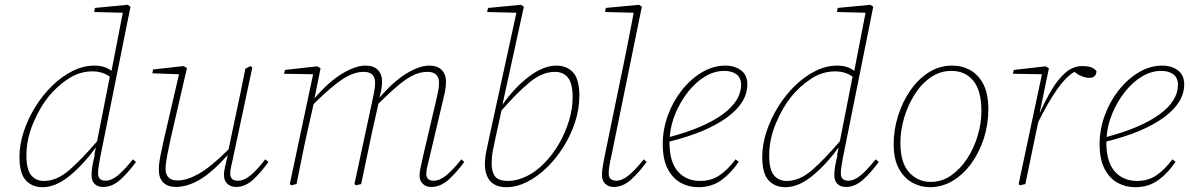

<svg xmlns="http://www.w3.org/2000/svg" viewBox="-20 -766 4952 799"><path d="M90 -119Q90 -61 109.5 -37Q129 -13 163 -13Q216 -13 267.5 -57.5Q319 -102 384 -178L437 -447Q420 -459 402 -464Q384 -469 365 -469Q311 -469 264 -438Q217 -407 182 -364Q145 -318 117.5 -252Q90 -186 90 -119ZM409 12Q387 12 374 -0.5Q361 -13 361 -37Q361 -54 364 -72.5Q367 -91 374 -119L373 -123L379 -153Q328 -82 270 -34.5Q212 13 157 13Q114 13 87.5 -15.5Q61 -44 61 -113Q61 -164 78.5 -217.5Q96 -271 126.5 -320.5Q157 -370 197 -409Q237 -448 282 -470.5Q327 -493 373 -493Q416 -493 444 -471L491 -713L372 -716L375 -733L511 -746L523 -738L397 -111Q394 -95 391 -76.5Q388 -58 388 -45Q388 -14 419 -14Q444 -14 471.5 -37Q499 -60 533 -103L546 -92Q513 -47 480 -17.5Q447 12 409 12Z M711 12Q679 12 660 -6Q641 -24 641 -59Q641 -85 647.5 -117Q654 -149 661 -181L725 -457L614 -461L617 -477L744 -491L758 -483L691 -193Q684 -162 676.5 -123Q669 -84 669 -63Q669 -41 681 -28Q693 -15 720 -15Q758 -15 807.5 -43Q857 -71 931 -144L959 -277Q970 -327 980.5 -378Q991 -429 1001 -480L1022 -491L1030 -485L949 -105Q946 -90 942 -73.5Q938 -57 938 -43Q938 -14 970 -14Q996 -14 1023.5 -37Q1051 -60 1084 -103L1097 -92Q1065 -47 1032.5 -17.5Q1000 12 962 12Q940 12 926 -1.5Q912 -15 912 -37Q912 -54 916.5 -72Q921 -90 928 -121Q861 -47 810 -17.5Q759 12 711 12Z M1774 12Q1753 12 1739.5 -1Q1726 -14 1726 -34Q1726 -53 1730 -68Q1734 -83 1738 -105L1790 -327Q1797 -356 1802 -379.5Q1807 -403 1807 -421Q1807 -467 1759 -467Q1731 -467 1703 -454.5Q1675 -442 1640 -413Q1605 -384 1555 -335L1528 -215Q1517 -161 1505.5 -107.5Q1494 -54 1483 0L1462 5L1455 0L1525 -326Q1531 -354 1536 -378.5Q1541 -403 1541 -421Q1541 -467 1494 -467Q1452 -467 1405.5 -436.5Q1359 -406 1285 -333L1258 -213Q1246 -160 1235.5 -106.5Q1225 -53 1214 0L1192 5L1186 0L1283 -457L1162 -459L1166 -475L1300 -490L1314 -482L1289 -357Q1348 -426 1404 -459.5Q1460 -493 1500 -493Q1535 -493 1552.5 -475Q1570 -457 1570 -427Q1570 -411 1567 -394.5Q1564 -378 1559 -359Q1618 -428 1672 -460.5Q1726 -493 1766 -493Q1800 -493 1818 -475Q1836 -457 1836 -426Q1836 -404 1831 -381Q1826 -358 1818 -325L1766 -105Q1762 -89 1758 -72.5Q1754 -56 1754 -42Q1754 -14 1785 -14Q1810 -14 1838 -37Q1866 -60 1900 -103L1912 -92Q1879 -47 1846 -17.5Q1813 12 1774 12Z M2026 -84Q2026 -50 2040.5 -31.5Q2055 -13 2095 -13Q2130 -13 2170.5 -32Q2211 -51 2248 -90Q2280 -123 2306 -167.5Q2332 -212 2347.5 -262.5Q2363 -313 2363 -361Q2363 -419 2343.5 -443Q2324 -467 2289 -467Q2237 -467 2184 -423.5Q2131 -380 2067 -306L2043 -197Q2034 -156 2030 -134Q2026 -112 2026 -84ZM2087 13Q2043 13 2020.5 -12Q1998 -37 1998 -82Q1998 -111 2004.5 -140Q2011 -169 2017 -199L2129 -713L2007 -716L2011 -733L2148 -746L2160 -738L2071 -331V-330Q2121 -402 2181.5 -447.5Q2242 -493 2295 -493Q2339 -493 2365 -464.5Q2391 -436 2391 -367Q2391 -313 2373.5 -259Q2356 -205 2325.5 -156Q2295 -107 2256 -69Q2217 -31 2173.5 -9Q2130 13 2087 13Z M2533 12Q2512 12 2498.5 -1.5Q2485 -15 2485 -37Q2485 -54 2488 -71Q2491 -88 2495 -110L2579 -518Q2589 -568 2598.5 -616Q2608 -664 2617 -713L2498 -716L2501 -733L2639 -746L2651 -738L2523 -111Q2519 -95 2516 -76.5Q2513 -58 2513 -45Q2513 -14 2545 -14Q2569 -14 2597 -37Q2625 -60 2659 -103L2671 -92Q2638 -47 2605 -17.5Q2572 12 2533 12Z M2994 -471Q2953 -471 2914 -447.5Q2875 -424 2843.5 -384Q2812 -344 2791.5 -295.5Q2771 -247 2767 -196Q2910 -234 2987 -290Q3064 -346 3064 -413Q3064 -442 3045 -456.5Q3026 -471 2994 -471ZM2886 13Q2846 13 2812.5 -5.5Q2779 -24 2758.5 -63.5Q2738 -103 2738 -167Q2738 -227 2759 -285Q2780 -343 2817 -390Q2854 -437 2901 -465Q2948 -493 2999 -493Q3037 -493 3063.5 -473.5Q3090 -454 3090 -415Q3090 -339 3005 -277Q2920 -215 2766 -177V-174Q2766 -92 2801 -52.5Q2836 -13 2894 -13Q2940 -13 2975 -37Q3010 -61 3041 -103L3054 -93Q3024 -47 2983 -17Q2942 13 2886 13Z M3181 -119Q3181 -61 3200.5 -37Q3220 -13 3254 -13Q3307 -13 3358.5 -57.5Q3410 -102 3475 -178L3528 -447Q3511 -459 3493 -464Q3475 -469 3456 -469Q3402 -469 3355 -438Q3308 -407 3273 -364Q3236 -318 3208.5 -252Q3181 -186 3181 -119ZM3500 12Q3478 12 3465 -0.5Q3452 -13 3452 -37Q3452 -54 3455 -72.5Q3458 -91 3465 -119L3464 -123L3470 -153Q3419 -82 3361 -34.5Q3303 13 3248 13Q3205 13 3178.5 -15.5Q3152 -44 3152 -113Q3152 -164 3169.5 -217.5Q3187 -271 3217.5 -320.5Q3248 -370 3288 -409Q3328 -448 3373 -470.5Q3418 -493 3464 -493Q3507 -493 3535 -471L3582 -713L3463 -716L3466 -733L3602 -746L3614 -738L3488 -111Q3485 -95 3482 -76.5Q3479 -58 3479 -45Q3479 -14 3510 -14Q3535 -14 3562.5 -37Q3590 -60 3624 -103L3637 -92Q3604 -47 3571 -17.5Q3538 12 3500 12Z M3849 13Q3812 13 3777.5 -5.5Q3743 -24 3721 -63.5Q3699 -103 3699 -167Q3699 -225 3717 -283Q3735 -341 3767.5 -388.5Q3800 -436 3844.5 -464.5Q3889 -493 3942 -493Q3984 -493 4018 -474Q4052 -455 4072.5 -415Q4093 -375 4093 -311Q4093 -249 4074.5 -191Q4056 -133 4023 -87Q3990 -41 3945.5 -14Q3901 13 3849 13ZM3853 -9Q3899 -9 3937.5 -35.5Q3976 -62 4004.5 -105.5Q4033 -149 4048.5 -201Q4064 -253 4064 -304Q4064 -390 4030 -430.5Q3996 -471 3940 -471Q3892 -471 3853 -444Q3814 -417 3786 -372.5Q3758 -328 3742.5 -275.5Q3727 -223 3727 -172Q3727 -88 3763.5 -48.5Q3800 -9 3853 -9Z M4219 0 4316 -457 4195 -459 4199 -475 4331 -490 4345 -482 4307 -299 4308 -298Q4331 -350 4357.5 -394Q4384 -438 4415 -464.5Q4446 -491 4483 -491Q4509 -491 4523 -485Q4537 -479 4543 -469Q4541 -442 4513 -442Q4487 -442 4459 -461L4451 -467Q4416 -447 4378 -392.5Q4340 -338 4301 -259L4291 -213Q4280 -160 4269 -106.5Q4258 -53 4247 0L4225 5Z M4812 -471Q4771 -471 4732 -447.5Q4693 -424 4661.5 -384Q4630 -344 4609.5 -295.5Q4589 -247 4585 -196Q4728 -234 4805 -290Q4882 -346 4882 -413Q4882 -442 4863 -456.5Q4844 -471 4812 -471ZM4704 13Q4664 13 4630.5 -5.5Q4597 -24 4576.5 -63.5Q4556 -103 4556 -167Q4556 -227 4577 -285Q4598 -343 4635 -390Q4672 -437 4719 -465Q4766 -493 4817 -493Q4855 -493 4881.5 -473.5Q4908 -454 4908 -415Q4908 -339 4823 -277Q4738 -215 4584 -177V-174Q4584 -92 4619 -52.5Q4654 -13 4712 -13Q4758 -13 4793 -37Q4828 -61 4859 -103L4872 -93Q4842 -47 4801 -17Q4760 13 4704 13Z"/></svg>

Font: Source Serif 4 SmText ExtraLight
Style: Italic
Weight: 200
Italic angle: -12°
Designer: Frank Grießhammer
Foundry: Adobe
Version: Version 4.005;hotconv 1.1.0;makeotfexe 2.6.0